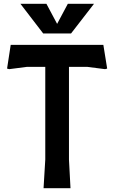

<svg xmlns="http://www.w3.org/2000/svg" viewBox="-20 -985 598 1005"><path d="M541 -626 530 -623 437 -635H341V-150L349 0H208L217 -150V-635H121L28 -623L17 -626L36 -750H521ZM472 -965 352 -810H206L87 -965H223L279 -860L335 -965Z"/></svg>

Font: Farro Medium
Style: Regular
Weight: 500
Designer: Aceler Chua
Foundry: Grayscale Limited
Version: Version 1.101